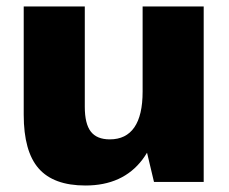

<svg xmlns="http://www.w3.org/2000/svg" viewBox="-20 -560 706 591"><path d="M241 -231Q241 -179 259.5 -155Q278 -131 318 -131Q368 -131 393.5 -168Q419 -205 419 -278L479 -359V-300Q479 -149 418.5 -69Q358 11 243 11Q145 11 99 -41.5Q53 -94 53 -207V-540H241ZM607 0H454L419 -147V-540H607Z"/></svg>

Font: Pathway Extreme SemiCondensed ExtraBold
Style: Regular
Weight: 800
Width: 4
Version: Version 1.001;gftools[0.9.26]